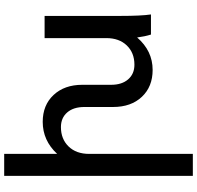

<svg xmlns="http://www.w3.org/2000/svg" viewBox="-32 -709 941 917"><g transform="rotate(-90 438.5 -250.5)"><path d="M162 -448Q226 -517 315 -517Q395 -517 443.5 -465Q492 -413 492 -328V-190Q492 -139 518 -109Q544 -79 588 -79Q645 -79 680 -115.5Q715 -152 715 -213V-508H821V-148Q821 -46 828 0H732Q723 -28 718 -66Q654 8 563 8Q483 8 434.5 -43.5Q386 -95 386 -181V-318Q386 -370 360 -400Q334 -430 290 -430Q233 -430 197.5 -393.5Q162 -357 162 -295V200H57V-701H162Z"/></g></svg>

Font: LT Superior Semi-bold
Style: Regular
Weight: 600
Designer: Daniel Lyons
Foundry: LyonsType
Version: Version 1.0